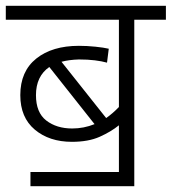

<svg xmlns="http://www.w3.org/2000/svg" viewBox="-20 -642 592 662"><path d="M85 -49H390V-210Q363 -188 324 -170.5Q285 -153 228 -153Q150 -153 100 -195Q50 -237 50 -314Q50 -396 105 -440Q160 -484 252 -484Q280 -484 309 -481Q338 -478 355 -474L349 -426Q331 -431 307 -434Q283 -437 252 -437Q218 -436 192 -429L346 -235Q369 -251 390 -273V-574H0V-622H552V-574H443V0H85ZM104 -314Q104 -254 139.5 -226.5Q175 -199 229 -199Q269 -199 306 -214L150 -411Q104 -379 104 -314Z"/></svg>

Font: Noto Sans Light
Style: Regular
Weight: 300
Designer: Monotype Design Team
Foundry: Monotype Imaging Inc.
Version: Version 2.007